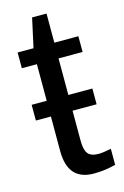

<svg xmlns="http://www.w3.org/2000/svg" viewBox="-104 -695 487 753"><g transform="rotate(-15 139.0 -319.0)"><path d="M181.6 7.8Q76.2 7.8 76.2 -111.8V-252H15.1V-315.9H76.2V-464.4H15.1V-528.3H79.6L105.5 -646.5H164.1V-528.3H261.7V-464.4H164.1V-315.9H261.7V-252H164.1V-130.9Q164.1 -92.8 176.5 -77.4Q189 -62 219.7 -62Q236.3 -62 270.5 -68.8V-3.9Q227.5 7.8 181.6 7.8Z"/></g></svg>

Font: Arimo Nerd Font
Style: Regular
Weight: 400
Designer: Steve Matteson
Foundry: Monotype Imaging Inc.
Version: Version 1.33;Nerd Fonts 3.2.1